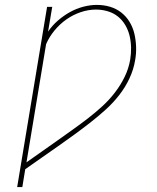

<svg xmlns="http://www.w3.org/2000/svg" viewBox="-20 -763 640 783"><path d="M50 0 172 -735H193L176 -634Q193 -659 216 -679Q239 -699 265 -713.5Q291 -728 319.5 -735.5Q348 -743 375 -743Q403 -743 428.5 -735.5Q454 -728 474.5 -712Q495 -696 508.5 -673.5Q522 -651 528 -625.5Q534 -600 535 -572Q536 -544 531 -517Q525 -480 508 -443.5Q491 -407 466 -375Q441 -343 410.5 -315.5Q380 -288 348 -263Q316 -238 283 -214Q250 -190 216.5 -166.5Q183 -143 150 -120Q117 -97 83 -73L71 0ZM88 -101Q119 -123 150.5 -145Q182 -167 213.5 -189.5Q245 -212 276 -234Q307 -256 337.5 -279.5Q368 -303 396.5 -329Q425 -355 448.5 -385.5Q472 -416 488.5 -450Q505 -484 511 -520Q515 -544 514.5 -569Q514 -594 508.5 -617Q503 -640 491 -660.5Q479 -681 461 -695.5Q443 -710 419.5 -717Q396 -724 371 -724Q341 -724 309.5 -713.5Q278 -703 251 -684Q224 -665 202.5 -639Q181 -613 168 -583Z"/></svg>

Font: Iosevka Etoile Thin Oblique
Style: Regular
Weight: 100
Italic angle: -9°
Designer: Belleve Invis
Foundry: Belleve Invis
Version: Version 15.5.2; ttfautohint (v1.8.4)